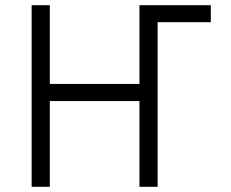

<svg xmlns="http://www.w3.org/2000/svg" viewBox="-20 -720 890 740"><path d="M102 0V-700H172V-396.5H517.5V-700H792.5V-634.5H587.5V0H517.5V-330.5H172V0Z"/></svg>

Font: Overpass Light
Style: Regular
Weight: 300
Designer: Delve Withrington, Dave Bailey, Thomas Jockin
Foundry: Delve Fonts LLC
Version: Version 4.000; ttfautohint (v1.8.3)